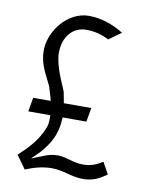

<svg xmlns="http://www.w3.org/2000/svg" viewBox="-72 -644 553 703"><g transform="rotate(10 205.0 -292.5)"><path d="M33 -44 68 5C99 -8 132 -17 165 -17C211 -17 239 2 283 2C320 2 343 -10 371 -30L347 -73C328 -61 306 -50 276 -50C235 -50 212 -67 179 -67C159 -67 143 -63 125 -55L84 -39L116 -71C144 -104 168 -140 171 -198L172 -207H260L269 -259H167C164 -274 162 -285 159 -301C151 -323 117 -388 117 -438C117 -498 152 -538 201 -538C233 -538 260 -531 286 -517L332 -550C295 -573 250 -590 202 -590C124 -590 61 -509 61 -437C61 -383 85 -351 104 -309V-308C108 -295 112 -282 115 -272L118 -259H53L44 -207H126V-197C127 -167 118 -154 112 -141C93 -102 65 -74 33 -44Z"/></g></svg>

Font: Charger Sport
Style: ExLitNrw
Weight: 200
Designer: Jasper
Foundry: Cannot Into Space Fonts
Version: Version 1.1